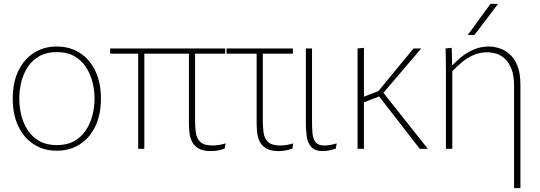

<svg xmlns="http://www.w3.org/2000/svg" viewBox="-20 -771 2797 995"><path d="M274 10Q207 10 155.5 -23Q104 -56 75 -116.5Q46 -177 46 -260Q46 -343 75 -403.5Q104 -464 155.5 -497Q207 -530 274 -530Q342 -530 393.5 -497Q445 -464 474 -403.5Q503 -343 503 -260Q503 -177 474 -116.5Q445 -56 393.5 -23Q342 10 274 10ZM274 -19Q328 -19 365 -40Q402 -61 425 -96Q448 -131 459 -173.5Q470 -216 470 -260Q470 -304 459 -346.5Q448 -389 425 -424Q402 -459 365 -480Q328 -501 274 -501Q221 -501 184 -480Q147 -459 124 -424Q101 -389 90.5 -346.5Q80 -304 80 -260Q80 -216 90.5 -173.5Q101 -131 124 -96Q147 -61 184 -40Q221 -19 274 -19Z M728 0H696V-493H551V-520H1147V-493H991V-144Q991 -112 995 -83Q999 -54 1018 -35.5Q1037 -17 1082 -17Q1095 -17 1112.5 -19.5Q1130 -22 1149 -28L1144 -1Q1125 6 1107 9Q1089 12 1073 12Q1032 12 1008.5 -2Q985 -16 974.5 -38Q964 -60 961.5 -86Q959 -112 959 -136V-493H728Z M1424 12Q1383 12 1359.5 -2Q1336 -16 1325.5 -38Q1315 -60 1312.5 -86Q1310 -112 1310 -136V-493H1154V-520H1498V-493H1342V-144Q1342 -112 1346 -83Q1350 -54 1369 -35.5Q1388 -17 1433 -17Q1446 -17 1463.5 -19.5Q1481 -22 1500 -28L1495 -1Q1476 6 1458 9Q1440 12 1424 12Z M1720 -1Q1700 6 1683.5 9Q1667 12 1653 12Q1611 12 1592 -10.5Q1573 -33 1569 -67Q1565 -101 1565 -135V-520H1597V-143Q1597 -108 1599.5 -79.5Q1602 -51 1615.5 -34Q1629 -17 1662 -17Q1673 -17 1689.5 -19.5Q1706 -22 1725 -28Z M1833 -520 1866 -523V-270L1941 -299L2123 -520H2163L1967 -290L2197 0H2155L1945 -271L1866 -241V0H1833Z M2291 -395Q2291 -433 2290.5 -462Q2290 -491 2289 -520L2321 -523L2323 -433H2325Q2343 -453 2370.5 -475.5Q2398 -498 2434.5 -514Q2471 -530 2515 -530Q2537 -530 2564.5 -522Q2592 -514 2618 -493Q2644 -472 2660.5 -432.5Q2677 -393 2677 -331V204H2644V-327Q2644 -380 2630.5 -414Q2617 -448 2596 -467Q2575 -486 2551 -493Q2527 -500 2506 -500Q2464 -500 2430 -484Q2396 -468 2369.5 -445Q2343 -422 2324 -402V0H2291ZM2404 -590 2522 -751H2561L2439 -590Z"/></svg>

Font: Murecho ExtraLight
Style: Regular
Weight: 200
Designer: Neil Summerour
Foundry: Positype
Version: Version 1.010; ttfautohint (v1.8.3)